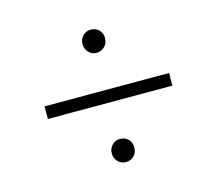

<svg xmlns="http://www.w3.org/2000/svg" viewBox="-73 -666 716 633"><g transform="rotate(-15 284.5 -350.0)"><path d="M246 -537Q246 -553 257 -564.5Q268 -576 284 -576Q301 -576 312 -565Q323 -554 323 -537Q323 -520 311.5 -508.5Q300 -497 284 -497Q268 -497 257 -508.5Q246 -520 246 -537ZM72 -371H497V-328H72ZM246 -164Q246 -180 257 -191.5Q268 -203 284 -203Q301 -203 312 -192Q323 -181 323 -164Q323 -147 312 -135.5Q301 -124 284 -124Q268 -124 257 -135.5Q246 -147 246 -164Z"/></g></svg>

Font: Montserrat Alternates Light
Style: Regular
Weight: 300
Designer: Julieta Ulanovsky
Foundry: Julieta Ulanovsky
Version: Version 7.200